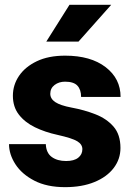

<svg xmlns="http://www.w3.org/2000/svg" viewBox="-20 -770 553 800"><path d="M323.2 -148.4Q323.2 -168.5 302 -181.4Q280.8 -194.3 219.7 -208Q168 -219.2 125.7 -239.7Q83.5 -260.3 58.6 -292.5Q33.7 -324.7 33.7 -371.1Q33.7 -416 59.3 -453.9Q85 -491.7 133.5 -514.9Q182.1 -538.1 251.5 -538.1Q357.9 -538.1 420.2 -490.2Q482.4 -442.4 482.4 -366.2H317.9Q317.9 -396.5 302.5 -413.1Q287.1 -429.7 251 -429.7Q225.6 -429.7 207.5 -416Q189.5 -402.3 189.5 -379.4Q189.5 -358.4 210.4 -344.5Q231.4 -330.6 277.8 -321.8Q331.1 -312 377.4 -293.9Q423.8 -275.9 452.9 -242.7Q481.9 -209.5 481.9 -153.3Q481.9 -106.9 453.6 -69.8Q425.3 -32.7 373.5 -11.5Q321.8 9.8 251 9.8Q175.3 9.8 123 -17.3Q70.8 -44.4 44.2 -85.7Q17.6 -127 17.6 -169.4H170.9Q172.4 -132.8 195.6 -116Q218.8 -99.1 255.4 -99.1Q288.6 -99.1 305.9 -112.8Q323.2 -126.5 323.2 -148.4ZM172.9 -596.7 269.5 -750H443.4L307.1 -596.7Z"/></svg>

Font: Vazirmatn RD UI Black
Style: Regular
Weight: 900
Designer: Saber Rastikerdar
Foundry: Saber Rastikerdar
Version: Version 33.003